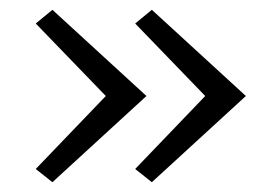

<svg xmlns="http://www.w3.org/2000/svg" viewBox="-20 -407 565 392"><path d="M279 -211 87 -35 53 -62 196 -211 53 -359 87 -387ZM482 -211 290 -35 256 -62 399 -211 256 -359 290 -387Z"/></svg>

Font: Isabella Sans
Style: Regular
Weight: 400
Designer: Original fonts by Christian Thalmann (Catharsis Fonts), Modifications by Cristiano Sobral
Version: Version 0.002;July 12, 2020;FontCreator 13.0.0.2655 64-bit; 